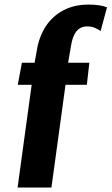

<svg xmlns="http://www.w3.org/2000/svg" viewBox="-20 -837 498 857"><path d="M209.6 0H58.5L121.3 -458.4H59.3L77.8 -557H134.4L143.5 -606.6Q147.9 -638.3 158.1 -666.3Q168.3 -694.3 183.6 -718.6Q214.6 -765.5 263.1 -791Q311.6 -816.5 374.3 -816.5Q400.5 -816.5 421.3 -813.5Q442.2 -810.5 457.7 -804.4L428.9 -697.9Q421.8 -704.7 405 -712Q388.2 -719.4 369 -719.1Q339.8 -719.1 321.9 -698.1Q304 -677.1 297 -632.9L284.1 -557H378.8L367.6 -458.4H272.4Z"/></svg>

Font: Merriweather Sans Variable Regular
Style: Italic
Weight: 300
Italic angle: -8°
Designer: Eben Sorkin
Foundry: Eben Sorkin
Version: Version 2.001